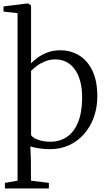

<svg xmlns="http://www.w3.org/2000/svg" viewBox="-26 -839 604 1094"><path d="M2 235V203L74 190.5V-764L-6 -773V-802.5L127.5 -819H136L151 -807.5V-478.5Q165.5 -493.5 189 -510.8Q212.5 -528 244.8 -540.2Q277 -552.5 318 -552.5Q376 -552.5 423.5 -524.2Q471 -496 499.8 -437.8Q528.5 -379.5 528.5 -289.5Q528.5 -226.5 509 -172Q489.5 -117.5 453.8 -76.2Q418 -35 368.5 -12Q319 11 258.5 11Q225.5 11 196.5 6.2Q167.5 1.5 147 -4.5L150 70.5L150.5 190.5L252.5 203V235ZM260.5 -31.5Q314.5 -31.5 355 -58.8Q395.5 -86 418.2 -140.8Q441 -195.5 442 -278Q442.5 -336 430.5 -378.2Q418.5 -420.5 397.5 -447.5Q376.5 -474.5 348.8 -487.5Q321 -500.5 289.5 -500.5Q257.5 -500.5 230.2 -489.2Q203 -478 182.8 -462.8Q162.5 -447.5 151 -435V-69.5Q159.5 -54 190.2 -42.8Q221 -31.5 260.5 -31.5Z"/></svg>

Font: Merriweather 60pt Light
Style: Regular
Weight: 300
Version: Version 2.100